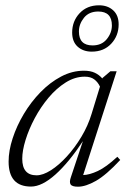

<svg xmlns="http://www.w3.org/2000/svg" viewBox="-20 -695 486 725"><path d="M248 -27 293 -162Q240.5 -82 189.5 -36.2Q138.5 9.5 97 9.5Q12.5 9.5 12.5 -85Q12.5 -126 27.8 -172.8Q43 -219.5 70 -264.8Q97 -310 133 -347Q169 -384 210.8 -406Q252.5 -428 297 -428Q321.5 -428 338 -420.2Q354.5 -412.5 366.5 -398.5L367 -400.5L397 -426H420.5L294 -34Q317.5 -34.5 349.2 -49.2Q381 -64 423 -103L434 -91Q381 -34 342.2 -12Q303.5 10 274.5 10Q252 10 246.5 1.2Q241 -7.5 248 -27ZM64 -95.5Q64 -33 118 -33Q142 -33 172 -52Q202 -71 232.2 -104Q262.5 -137 287.5 -178.8Q312.5 -220.5 326 -265.5L357.5 -368Q349.5 -385 336 -395.2Q322.5 -405.5 300 -405.5Q263 -405.5 228 -383.5Q193 -361.5 163.2 -326Q133.5 -290.5 111.2 -248.8Q89 -207 76.5 -166.5Q64 -126 64 -95.5ZM354 -675Q386.5 -675 407.2 -656.2Q428 -637.5 428 -603Q428 -560 400 -530Q372 -500 326.5 -500Q294 -500 273.2 -518.8Q252.5 -537.5 252.5 -572Q252.5 -615 280.5 -645Q308.5 -675 354 -675ZM329.5 -523.5Q364 -523.5 383.2 -547.2Q402.5 -571 402.5 -599Q402.5 -651.5 351 -651.5Q316 -651.5 297 -627.8Q278 -604 278 -576Q278 -523.5 329.5 -523.5Z"/></svg>

Font: Newsreader 16pt Light
Style: Italic
Weight: 300
Italic angle: -17°
Designer: Hugues Gentile
Foundry: Production Type
Version: Version 1.003; ttfautohint (v1.8.3)